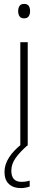

<svg xmlns="http://www.w3.org/2000/svg" viewBox="-20 -838 245 983"><path d="M103 -818Q121 -818 127.5 -807.5Q134 -797 134 -781Q134 -765 127 -754.5Q120 -744 103 -744Q87 -744 80 -754.5Q73 -765 73 -781Q73 -797 80 -807.5Q87 -818 103 -818ZM122 -622V-93H84V-622ZM38 36Q38 93 90 93Q103 93 114.5 91Q126 89 132 87V117Q124 120 112 122.5Q100 125 86 125Q48 125 25.5 104Q3 83 3 42Q3 4 27 -33Q51 -70 96 -104L120 -93Q84 -62 61 -30.5Q38 1 38 36Z"/></svg>

Font: Noto Sans Telugu UI SemiCondensed ExtraLight
Style: Regular
Weight: 200
Width: 4
Designer: Jelle Bosma - Monotype Design Team
Foundry: Monotype Imaging Inc.
Version: Version 2.005; ttfautohint (v1.8.4.7-5d5b)